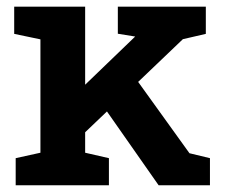

<svg xmlns="http://www.w3.org/2000/svg" viewBox="-20 -548 672 568"><path d="M26.4 0V-80.1L99.6 -96.2V-431.6L22 -447.8V-528.3H231.9V-297.4L377.9 -438L379.9 -439.9L328.6 -448.2V-528.3H588.9V-447.8L521 -432.1L388.7 -305.7L540.5 -94.7L601.1 -80.1V0H449.2L296.4 -218.3L231.9 -156.7V-96.2L302.2 -80.1V0Z"/></svg>

Font: Roboto Slab SemiBold
Style: Regular
Weight: 600
Designer: Google
Version: Version 2.001; ttfautohint (v1.8.3)